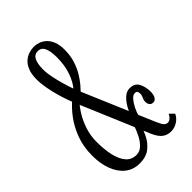

<svg xmlns="http://www.w3.org/2000/svg" viewBox="-218 -787 875 875"><g transform="rotate(-45 219.5 -350.0)"><path d="M347.5 7Q323 7 305.5 -6.5Q288 -20 274.5 -51.5L130 -392.5Q126 -401 118 -423Q110 -445 101.2 -474.8Q92.5 -504.5 86.8 -536Q81 -567.5 81 -594.5Q81 -628 90 -650.2Q99 -672.5 113.2 -685.2Q127.5 -698 144.5 -703.5Q161.5 -709 177 -709Q191.5 -709 207.2 -703.8Q223 -698.5 236.8 -686Q250.5 -673.5 259 -652.5Q267.5 -631.5 267.5 -600Q267.5 -562 257.5 -531Q247.5 -500 233 -476.2Q218.5 -452.5 204.5 -436Q190.5 -419.5 182.5 -411.5L166 -441.5Q188.5 -466 203.2 -506.8Q218 -547.5 218 -600Q218 -640 208.2 -661Q198.5 -682 176 -682Q154 -682 144 -662.2Q134 -642.5 134 -605Q134 -581.5 140 -553Q146 -524.5 153.8 -497.5Q161.5 -470.5 168.5 -451.2Q175.5 -432 178 -426.5L327.5 -75.5Q339.5 -48 347.2 -40Q355 -32 365 -32Q373.5 -32 382.2 -39.2Q391 -46.5 396 -58.5L417.5 -37.5Q408 -17 388.5 -5Q369 7 347.5 7ZM143 9Q102.5 9 73.5 -14.2Q44.5 -37.5 29.5 -78Q14.5 -118.5 14.5 -169Q14.5 -227 32.2 -274.2Q50 -321.5 77.5 -357.8Q105 -394 134.5 -417.5L152.5 -390Q134.5 -372 116 -342.8Q97.5 -313.5 85.2 -276.8Q73 -240 73 -199.5Q73 -152 81.5 -113.2Q90 -74.5 109.2 -51.8Q128.5 -29 160 -29Q181.5 -29 198.5 -45.2Q215.5 -61.5 228.2 -87Q241 -112.5 248.5 -139L268 -108Q262 -84.5 248 -57Q234 -29.5 209 -10.2Q184 9 143 9ZM383.5 -144Q370.5 -144 364.8 -152.2Q359 -160.5 359 -172.5Q359 -181 361.8 -187.5Q364.5 -194 367 -199.8Q369.5 -205.5 369.5 -212.5Q369.5 -224 366.2 -229Q363 -234 353 -234Q341.5 -234 329.5 -220.2Q317.5 -206.5 307.8 -187Q298 -167.5 293.5 -150L268 -174.5Q273.5 -191.5 285.5 -213Q297.5 -234.5 314.8 -250.5Q332 -266.5 352.5 -266.5Q384.5 -266.5 397 -242.5Q409.5 -218.5 409.5 -188Q409.5 -168 402.5 -156Q395.5 -144 383.5 -144Z"/></g></svg>

Font: Imbue Thin 10pt Light
Style: Regular
Weight: 300
Version: Version 1.102